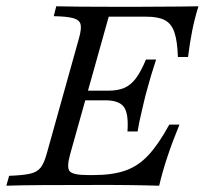

<svg xmlns="http://www.w3.org/2000/svg" viewBox="-25 -591 654 611"><path d="M-4.8 0 4 -31.5Q48.4 -33.1 71 -38.3Q93.5 -43.5 104.4 -57.7Q115.3 -71.8 123.4 -100.8L226.6 -470.2Q234.7 -499.2 231.5 -513.3Q228.2 -527.4 208.5 -533.1Q188.7 -538.7 146 -539.5L154 -571Q182.3 -570.2 228.6 -569.8Q275 -569.4 338.7 -569.4Q378.2 -569.4 414.9 -569.4Q451.6 -569.4 485.5 -569.8Q519.4 -570.2 549.6 -570.2Q579.8 -570.2 606.5 -571Q594.4 -532.3 586.7 -493.5Q579 -454.8 573.4 -409.7H541.1Q539.5 -459.7 530.2 -487.5Q521 -515.3 500 -526.6Q479 -537.9 441.1 -537.9H321L198.4 -100.8Q186.3 -58.1 196.8 -46Q207.3 -33.9 254 -33.9H273.4Q332.3 -33.9 373.4 -48Q414.5 -62.1 447.2 -97.2Q479.8 -132.3 513.7 -194.4H546Q522.6 -137.1 507.3 -90.7Q491.9 -44.4 481.5 0Q458.9 -0.8 434.7 -1.2Q410.5 -1.6 385.5 -2Q360.5 -2.4 333.5 -2.4Q306.5 -2.4 276.6 -2.4Q183.1 -2.4 112.5 -2Q41.9 -1.6 -4.8 0ZM219.4 -271.8 228.2 -302.4H400.8L391.9 -271.8ZM380.6 -172.6Q384.7 -229 369.4 -250.4Q354 -271.8 309.7 -271.8L318.5 -302.4Q350 -302.4 370.6 -311.3Q391.1 -320.2 407.3 -341.5Q423.4 -362.9 439.5 -401.6H471.8Q468.5 -390.3 462.5 -372.2Q456.5 -354 450.4 -331.9Q444.4 -309.7 437.9 -287.1Q433.9 -271 430.6 -256.5Q427.4 -241.9 424.2 -228.6Q421 -215.3 418.1 -201.6Q415.3 -187.9 412.9 -172.6Z"/></svg>

Font: Playfair 5pt SemiExpanded Light 12pt
Style: Italic
Weight: 300
Italic angle: -15.6°
Version: Version 2.000;gftools[0.9.28]